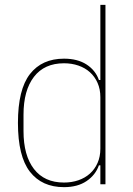

<svg xmlns="http://www.w3.org/2000/svg" viewBox="-20 -760 549 792"><path d="M394 -78H388Q374 -38 337 -13Q300 12 244 12Q153 12 103.5 -51.5Q54 -115 54 -253Q54 -391 103.5 -454.5Q153 -518 244 -518Q300 -518 337 -494Q374 -470 388 -430H394V-740H415V0H394ZM244 -7Q276 -7 303.5 -16.5Q331 -26 351 -44Q371 -62 382.5 -88Q394 -114 394 -147V-359Q394 -392 382.5 -418Q371 -444 351 -462Q331 -480 303.5 -489.5Q276 -499 244 -499Q163 -499 120 -443Q77 -387 77 -287V-219Q77 -119 120 -63Q163 -7 244 -7Z"/></svg>

Font: IBM Plex Sans Condensed Thin
Style: Regular
Weight: 100
Width: 3
Designer: Mike Abbink, Paul van der Laan, Pieter van Rosmalen
Foundry: Bold Monday
Version: Version 1.3